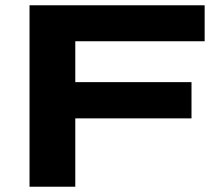

<svg xmlns="http://www.w3.org/2000/svg" viewBox="-20 -707 833 727"><path d="M91.8 0V-687H754.9V-550.8H265.1V-396H705.1V-258.8H265.1V0Z"/></svg>

Font: Archivo Expanded
Style: Bold
Weight: 700
Width: 7
Designer: Hector Gatti
Foundry: Omnibus-Type
Version: Version 2.001